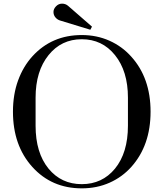

<svg xmlns="http://www.w3.org/2000/svg" viewBox="-20 -1012 896 1052"><path d="M51 -400Q51 -494 79 -571Q107 -648 158 -704Q264 -820 428 -820Q510 -820 579.5 -789Q649 -758 699 -702Q805 -585 805 -400Q805 -216 700 -98Q650 -42 580.5 -11Q511 20 428 20Q263 20 157 -97.5Q51 -215 51 -400ZM681 -323V-477Q681 -622 610 -710Q540 -797 428 -797Q316 -797 246 -710Q175 -622 175 -477V-323Q175 -175 246 -88Q316 -3 428 -3Q540 -3 610 -88Q681 -175 681 -323ZM308 -900Q293 -905 283 -917.5Q273 -930 273 -946.5Q273 -963 287 -977.5Q301 -992 320 -992Q339 -992 353 -980L484 -866L475 -849Z"/></svg>

Font: Prata
Style: Regular
Weight: 400
Designer: Cyreal (www.cyreal.org)
Foundry: Cyreal (www.cyreal.org)
Version: Version 1.010